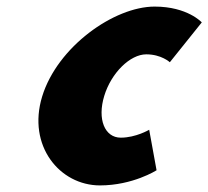

<svg xmlns="http://www.w3.org/2000/svg" viewBox="-20 -548 633 583"><path d="M424.1 -383C470 -383 495.7 -359 495.7 -359L592.7 -480C592.7 -480 549.4 -528 449.5 -528C326.5 -528 154.2 -406 108 -255C62.2 -105 161.5 15 283.5 15C383.4 15 455.4 -31 455.4 -31L433 -154C433 -154 392.7 -130 346.7 -130C297.9 -130 274.9 -186 296.6 -257C318 -327 375.2 -383 424.1 -383Z"/></svg>

Font: Hussar
Style: BdSuprConOblThree
Weight: 700
Foundry: Cannot Into Space Fonts
Version: Version 2.00